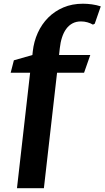

<svg xmlns="http://www.w3.org/2000/svg" viewBox="-20 -745 559 1027"><path d="M141.1 -356H37.1L54.2 -422.4L153.3 -450.7L155.3 -470.2Q161.1 -522.9 182.1 -569.3Q203.1 -615.7 237.5 -650.4Q272 -685.1 318.8 -705.1Q365.7 -725.1 423.8 -725.1Q446.8 -725.1 471.7 -721.7Q496.6 -718.3 519 -710.9L486.8 -618.2L477.1 -613.3Q463.9 -621.1 447.5 -625.7Q431.2 -630.4 413.1 -630.4Q387.2 -630.4 367.7 -619.9Q348.1 -609.4 334.2 -590.3Q320.3 -571.3 311.8 -544.9Q303.2 -518.6 299.8 -486.8L295.9 -450.7H462.9L429.7 -356H285.2L214.8 261.7H70.8Z"/></svg>

Font: Proza Libre
Style: SemiBold Italic
Weight: 600
Designer: Jasper de Waard
Foundry: Jasper de Waard
Version: Version 1.000; ttfautohint (v1.4.1.8-43bc)